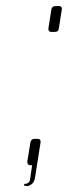

<svg xmlns="http://www.w3.org/2000/svg" viewBox="-20 -550 226 639"><path d="M162.1 -443.8H150.9Q141.6 -443.8 141.1 -453.1V-455.1L150.9 -518.1Q152.8 -529.8 165 -529.8H175.8Q186 -529.8 186 -520.5L175.8 -455.1Q174.8 -443.8 162.1 -443.8ZM70.3 69.3 60.1 67.9 61 62Q78.1 62 80.1 46.9L86.9 0H81.1Q76.2 0 73.2 -3.4Q70.8 -6.8 70.8 -11.7L81.1 -75.2Q83 -87.9 95.2 -87.9H105Q115.2 -87.9 115.2 -77.6L97.2 37.1Q95.2 54.7 86.4 62Q77.1 69.3 70.3 69.3Z"/></svg>

Font: Squarion Thin
Style: Italic
Weight: 100
Designer: Natanael Gama
Version: Version 1.00;September 12, 2019;FontCreator 11.5.0.2425 64-b